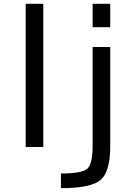

<svg xmlns="http://www.w3.org/2000/svg" viewBox="-20 -772 710 1011"><path d="M115.2 2V-752H208V2ZM467.8 -524.4H560.5V-2Q560.5 129.9 511.2 174.3Q461.9 218.8 300.8 218.8V141.6Q412.1 141.6 439.9 116.2Q467.8 90.8 467.8 -2ZM467.8 -628.9V-752H560.5V-628.9Z"/></svg>

Font: Nasu
Style: Regular
Weight: 400
Designer: Ryoko NISHIZUKA (kana &amp; ideographs); Paul D. Hunt (Latin, Greek &amp; Cyrillic); Wenlong ZHANG (bopomofo); Sandoll C
Version: Version 2014.1215